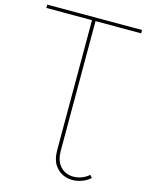

<svg xmlns="http://www.w3.org/2000/svg" viewBox="-131 -780 810 1057"><g transform="rotate(15 274.0 -251.5)"><path d="M488 159Q459 184 421 193Q383 202 347 191Q311 180 287.5 147.5Q264 115 264 58V-686H284V58Q284 106 303.5 134.5Q323 163 353 172.5Q383 182 416 174.5Q449 167 476 144ZM4 -681V-700H544V-681Z"/></g></svg>

Font: Montserrat Thin
Style: Regular
Weight: 100
Designer: Julieta Ulanovsky
Foundry: Julieta Ulanovsky
Version: Version 9.000